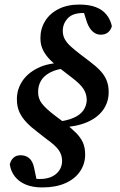

<svg xmlns="http://www.w3.org/2000/svg" viewBox="-20 -700 527 841"><path d="M165 121Q123 121 93 108.5Q63 96 45 73Q27 50 23 20Q27 2 39 -9Q51 -20 70 -20Q93 -20 108 -7Q123 6 129 33L144 105L93 77Q110 80 123 82Q136 84 154 84Q200 84 226 61.5Q252 39 252 4Q252 -21 237.5 -42Q223 -63 185 -90L144 -122Q116 -143 96 -164Q76 -185 65 -209Q54 -233 54 -266Q54 -308 77 -343.5Q100 -379 144.5 -401.5Q189 -424 255 -425L262 -436L276 -402Q228 -398 199.5 -382.5Q171 -367 159 -345.5Q147 -324 147 -299Q146 -269 163.5 -246.5Q181 -224 219 -195L263 -162Q293 -138 313 -118Q333 -98 343 -76Q353 -54 353 -23Q353 18 330.5 51Q308 84 266 102.5Q224 121 165 121ZM327 -680Q370 -680 399 -669Q428 -658 445.5 -637Q463 -616 470 -586Q466 -569 453.5 -558.5Q441 -548 421 -548Q402 -548 386.5 -561.5Q371 -575 361 -602L342 -662L392 -637Q382 -640 370 -641.5Q358 -643 344 -643Q298 -643 276.5 -619.5Q255 -596 255 -565Q255 -544 264 -528Q273 -512 290 -496.5Q307 -481 332 -462L374 -430Q402 -409 420 -389.5Q438 -370 447 -348Q456 -326 456 -296Q456 -253 432 -219Q408 -185 362 -165Q316 -145 249 -142L243 -130L227 -166Q273 -171 302.5 -184Q332 -197 345.5 -217Q359 -237 360 -261Q360 -288 346 -310Q332 -332 295 -360L243 -400Q221 -417 201.5 -436Q182 -455 169.5 -478.5Q157 -502 157 -533Q157 -574 177.5 -607.5Q198 -641 236.5 -660.5Q275 -680 327 -680Z"/></svg>

Font: Source Serif 4 18pt SemiBold
Style: Italic
Weight: 600
Italic angle: -12°
Designer: Frank Grießhammer
Foundry: Adobe Systems Incorporated
Version: Version 4.004;hotconv 1.0.116;makeotfexe 2.5.65601